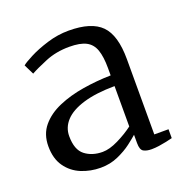

<svg xmlns="http://www.w3.org/2000/svg" viewBox="-92 -895 624 641"><g transform="rotate(-20 220.0 -574.5)"><path d="M342 -341Q324.5 -341 313.8 -347Q303 -353 303 -376.5V-406.5Q293 -397.5 272.8 -382Q252.5 -366.5 224 -353.8Q195.5 -341 161.5 -341Q125.5 -341 93.2 -354.2Q61 -367.5 41 -395.8Q21 -424 21 -468Q21 -510.5 45 -539.2Q69 -568 109 -585.2Q149 -602.5 198.2 -610.5Q247.5 -618.5 297.5 -619.5V-645.5Q297.5 -685.5 289 -710Q280.5 -734.5 259.5 -745.5Q238.5 -756.5 200 -756.5Q153 -756.5 114.5 -740.5Q76 -724.5 56.5 -713.5L39 -749Q46.5 -756 74 -770.2Q101.5 -784.5 139.5 -796.2Q177.5 -808 216.5 -808Q297 -808 332 -772.5Q367 -737 367 -652V-384.5H417.5V-353Q408.5 -350.5 395.5 -347.8Q382.5 -345 368.5 -343Q354.5 -341 342 -341ZM185.5 -388.5Q210 -388.5 241.5 -404Q273 -419.5 297.5 -438V-581.5Q230.5 -581 186 -567.5Q141.5 -554 119.8 -530.5Q98 -507 98 -476Q98 -427.5 123.2 -408Q148.5 -388.5 185.5 -388.5Z"/></g></svg>

Font: Merriweather Light 18pt Light
Style: Regular
Weight: 300
Version: Version 2.100